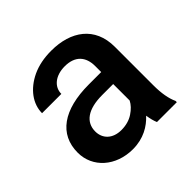

<svg xmlns="http://www.w3.org/2000/svg" viewBox="-143 -677 825 825"><g transform="rotate(-45 269.5 -264.0)"><path d="M496.6 0V-7.8C483.4 -36.1 476.6 -74.2 476.6 -122.1V-356.9C476.6 -478 390.1 -538.1 271.5 -538.1C227.1 -538.1 189 -530.3 156.2 -515.1C91.3 -484.4 53.7 -432.1 53.7 -376H170.9C170.9 -418.5 208 -449.7 265.1 -449.7C328.1 -449.7 358.4 -414.1 358.4 -357.9V-321.3H283.2C128.9 -321.3 42 -259.3 42 -147.5C42 -57.6 117.2 9.8 220.7 9.8C285.2 9.8 331.5 -18.6 362.3 -52.2C365.7 -30.3 370.1 -13.2 376 0ZM243.7 -83.5C190.4 -83.5 159.7 -115.7 159.7 -158.7C159.7 -214.8 204.1 -248.5 292 -248.5H358.4V-148.4C350.1 -131.8 335.9 -116.7 315.9 -103.5C295.9 -90.3 271.5 -83.5 243.7 -83.5Z"/></g></svg>

Font: Vazirmatn Medium
Style: Regular
Weight: 500
Designer: Saber Rastikerdar
Foundry: Saber Rastikerdar
Version: Version 33.003